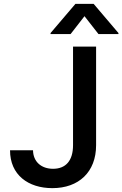

<svg xmlns="http://www.w3.org/2000/svg" viewBox="-20 -970 637 1000"><path d="M360.4 -727.3V-213.8C360.4 -133.5 322.8 -90.9 256.4 -90.9C195 -90.9 152.7 -127.8 152 -187.5H32.3C32 -58.9 127.1 9.9 252.8 9.9C389.6 9.9 480.5 -73.5 480.5 -213.8V-727.3ZM243.3 -792.6H347.7L420.1 -885.7L492.9 -792.6H596.9V-797.9L467.7 -949.9H372.9L243.3 -797.9Z"/></svg>

Font: Magic Ui Pro Semi Bold
Style: Regular
Weight: 600
Designer: Stefan Endress, Andreas Faust
Version: Version 1.000;FEAKit 1.0